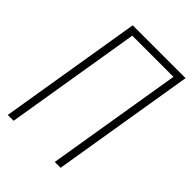

<svg xmlns="http://www.w3.org/2000/svg" viewBox="-215 -832 930 930"><g transform="rotate(45 250.0 -367.5)"><path d="M13 0 134 -735H496L375 0H335L450 -698H168L53 0Z"/></g></svg>

Font: Iosevka Extralight
Style: Italic
Weight: 200
Italic angle: -9°
Monospace: yes
Designer: Belleve Invis
Foundry: Belleve Invis
Version: Version 32.5.0; ttfautohint (v1.8.4)